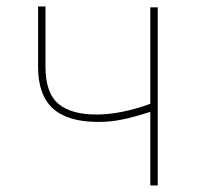

<svg xmlns="http://www.w3.org/2000/svg" viewBox="-20 -568 602 588"><path d="M463.1 0H440.3V-225.5Q386.7 -208.1 350.5 -201.3Q316.8 -194.6 282.3 -194.6H277.7Q232.6 -195 198.7 -205.1Q164.8 -215.2 142 -235.8Q119.3 -256.4 108 -288.2Q96.6 -320 96.6 -363.6V-548.3H119.3V-363.6Q119.3 -284.4 157.7 -251.1Q196.7 -217.3 275.6 -217.3Q349.4 -217.3 440.3 -250V-545.5H463.1Z"/></svg>

Font: Linik Sans Thin
Style: Regular
Weight: 100
Designer: Fonts by Rasmus Andersson / Changes by Cristiano Sobral with parts from Marc Monis
Foundry: rsms
Version: Version 3.020; ttfautohint (v1.6)